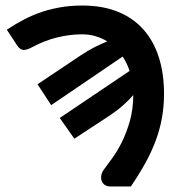

<svg xmlns="http://www.w3.org/2000/svg" viewBox="-20 -510 642 687"><path d="M114.3 -208.5 269 -312Q293.5 -328.6 317.6 -340.8Q341.8 -353 363.8 -361.8Q344.2 -374 321.5 -380.6Q298.8 -387.2 272.9 -387.2Q230 -387.2 184.3 -376Q138.7 -364.7 97.2 -342.3Q77.6 -331.1 64.7 -331.3Q51.8 -331.5 41.5 -347.2L4.4 -403.8Q36.1 -424.8 67.9 -441.2Q99.6 -457.5 132.6 -468.3Q165.5 -479 200.7 -484.6Q235.8 -490.2 274.4 -490.2Q346.2 -490.2 400.9 -468.3Q455.6 -446.3 492.4 -405.3Q529.3 -364.3 548.1 -305.7Q566.9 -247.1 566.9 -173.8Q566.9 -130.4 559.8 -89.8Q552.7 -49.3 538.1 -9.3Q523.4 30.8 501 71.8Q478.5 112.8 448.2 157.2H375.5Q362.8 157.2 354.7 151.6Q346.7 146 343.8 137.2Q340.8 128.4 342.5 117.7Q344.2 106.9 351.6 96.7Q362.3 82 380.1 58.1Q397.9 34.2 414.8 1Q431.6 -32.2 444.1 -75Q456.5 -117.7 457 -169.9Q441.4 -151.9 421.1 -133.8Q400.9 -115.7 375.5 -98.6L246.1 -13.7L193.8 -87.9L443.8 -256.3Q439 -270 432.9 -283Q426.8 -295.9 418.9 -307.6L163.1 -133.8Z"/></svg>

Font: Carlito
Style: Bold
Weight: 700
Designer: Lukasz Dziedzic
Foundry: tyPoland Lukasz Dziedzic
Version: Version 1.104